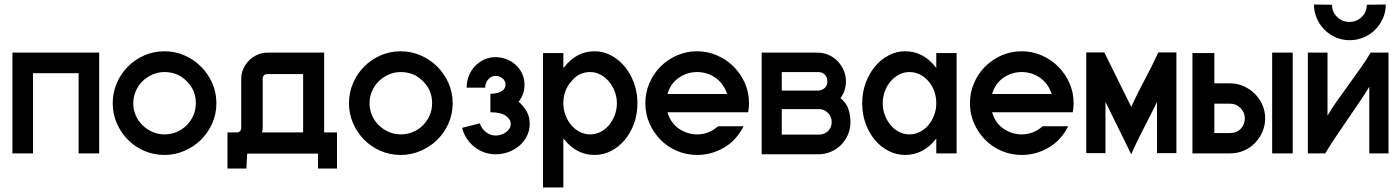

<svg xmlns="http://www.w3.org/2000/svg" viewBox="-20 -681 6200 850"><path d="M419 -448V-2H328V-357H126V-2H35V-448Z M708 -454Q754 -454 796 -436Q838 -418 869.5 -386.5Q901 -355 919.5 -313.5Q938 -272 938 -224Q938 -176 919.5 -134.5Q901 -93 869.5 -62Q838 -31 796 -13Q754 5 708 5Q661 5 619 -13Q577 -31 546 -62.5Q515 -94 497 -135.5Q479 -177 479 -224Q479 -271 497 -313Q515 -355 546.5 -386.5Q578 -418 619.5 -436Q661 -454 708 -454ZM806 -322Q767 -362 708 -362Q680 -362 655 -351Q630 -340 611 -321.5Q592 -303 581 -277.5Q570 -252 570 -224Q570 -195 581 -170Q592 -145 611 -126.5Q630 -108 655 -97Q680 -86 708 -86Q736 -86 761.5 -96.5Q787 -107 806 -126Q825 -145 836 -170Q847 -195 847 -224Q847 -283 806 -322Z M1034 -95Q1048 -100 1048 -116V-333Q1048 -356 1057.5 -377Q1067 -398 1082.5 -413.5Q1098 -429 1119 -438.5Q1140 -448 1164 -448H1415V-95H1472V65H1388V-1H1081Q1080 -1 1077.5 -0.5Q1075 0 1074 0Q1073 15 1072.5 32Q1072 49 1071 65H987V-95ZM1143 -115Q1143 -111 1142 -105.5Q1141 -100 1140 -95H1322V-353H1164Q1153 -353 1148 -347Q1143 -341 1143 -333Z M1754 -454Q1800 -454 1842 -436Q1884 -418 1915.5 -386.5Q1947 -355 1965.5 -313.5Q1984 -272 1984 -224Q1984 -176 1965.5 -134.5Q1947 -93 1915.5 -62Q1884 -31 1842 -13Q1800 5 1754 5Q1707 5 1665 -13Q1623 -31 1592 -62.5Q1561 -94 1543 -135.5Q1525 -177 1525 -224Q1525 -271 1543 -313Q1561 -355 1592.5 -386.5Q1624 -418 1665.5 -436Q1707 -454 1754 -454ZM1852 -322Q1813 -362 1754 -362Q1726 -362 1701 -351Q1676 -340 1657 -321.5Q1638 -303 1627 -277.5Q1616 -252 1616 -224Q1616 -195 1627 -170Q1638 -145 1657 -126.5Q1676 -108 1701 -97Q1726 -86 1754 -86Q1782 -86 1807.5 -96.5Q1833 -107 1852 -126Q1871 -145 1882 -170Q1893 -195 1893 -224Q1893 -283 1852 -322Z M2046 -293Q2046 -321 2056 -346Q2066 -371 2083.5 -389Q2101 -407 2124 -417.5Q2147 -428 2173 -428Q2200 -428 2223.5 -418.5Q2247 -409 2264.5 -392.5Q2282 -376 2292 -354Q2302 -332 2302 -306Q2302 -263 2276 -231Q2299 -210 2312 -187Q2325 -164 2325 -132Q2325 -104 2313 -79.5Q2301 -55 2280.5 -37Q2260 -19 2232.5 -8.5Q2205 2 2174 2Q2148 2 2124 -6.5Q2100 -15 2080.5 -30.5Q2061 -46 2046.5 -67.5Q2032 -89 2026 -115L2104 -135Q2112 -111 2131.5 -96Q2151 -81 2174 -81Q2200 -81 2220.5 -96Q2241 -111 2241 -132Q2241 -153 2219 -168.5Q2197 -184 2151 -184V-266Q2182 -266 2200 -277Q2218 -288 2218 -306Q2218 -323 2205 -334Q2192 -345 2173 -345Q2155 -345 2141.5 -329.5Q2128 -314 2128 -293Z M2384 -446H2474V-381Q2476 -383 2478 -384Q2532 -454 2613 -454Q2651 -454 2685 -436Q2719 -418 2745 -387Q2771 -356 2786.5 -314Q2802 -272 2802 -224Q2802 -175 2786.5 -133Q2771 -91 2745 -60.5Q2719 -30 2685 -12.5Q2651 5 2613 5Q2532 5 2478 -64L2474 -67V149H2384ZM2512 -324Q2474 -283 2474 -224Q2474 -196 2483.5 -171Q2493 -146 2509 -127Q2525 -108 2547 -97Q2569 -86 2593 -86Q2617 -86 2638.5 -97Q2660 -108 2676 -127Q2692 -146 2701.5 -171Q2711 -196 2711 -224Q2711 -251 2701.5 -276Q2692 -301 2676 -320Q2660 -339 2638.5 -350.5Q2617 -362 2593 -362Q2544 -362 2512 -324Z M3066 -454Q3112 -454 3154 -436Q3196 -418 3227.5 -386.5Q3259 -355 3277.5 -313.5Q3296 -272 3296 -224Q3296 -203 3292 -184H2935Q2949 -136 2986 -111Q3023 -86 3066 -86Q3118 -86 3159 -122H3272Q3240 -59 3184.5 -27Q3129 5 3066 5Q3019 5 2977 -13Q2935 -31 2904 -62.5Q2873 -94 2855 -135.5Q2837 -177 2837 -224Q2837 -271 2855 -313Q2873 -355 2904.5 -386.5Q2936 -418 2977.5 -436Q3019 -454 3066 -454ZM3199 -265Q3183 -312 3147 -337Q3111 -362 3066 -362Q3022 -362 2985.5 -337Q2949 -312 2935 -265Z M3598 -448Q3625 -448 3648 -438Q3671 -428 3688 -410.5Q3705 -393 3715 -370Q3725 -347 3725 -321Q3725 -280 3701 -246Q3727 -226 3736 -198Q3745 -170 3745 -140Q3745 -111 3734 -85Q3723 -59 3703.5 -39.5Q3684 -20 3658 -9Q3632 2 3603 2H3352V-448ZM3441 -198V-85H3606Q3629 -85 3645.5 -100.5Q3662 -116 3662 -141Q3662 -164 3645.5 -181Q3629 -198 3606 -198ZM3441 -362V-280H3467H3601Q3618 -280 3630.5 -291Q3643 -302 3643 -320Q3643 -339 3631.5 -350.5Q3620 -362 3601 -362Z M4215 -446V-2H4125V-67L4122 -64Q4066 5 3987 5Q3949 5 3914.5 -12.5Q3880 -30 3854 -60.5Q3828 -91 3812.5 -133Q3797 -175 3797 -224Q3797 -272 3812.5 -314Q3828 -356 3854 -387Q3880 -418 3914.5 -436Q3949 -454 3987 -454Q4067 -454 4122 -384L4123 -383Q4123 -381 4125 -381V-446ZM4088 -324Q4053 -362 4006 -362Q3981 -362 3959.5 -350.5Q3938 -339 3922 -320Q3906 -301 3897 -276Q3888 -251 3888 -224Q3888 -196 3897.5 -171Q3907 -146 3923 -127Q3939 -108 3960.5 -97Q3982 -86 4006 -86Q4030 -86 4052 -97Q4074 -108 4090 -127Q4106 -146 4115.5 -171Q4125 -196 4125 -224Q4125 -283 4088 -324Z M4503 -454Q4549 -454 4591 -436Q4633 -418 4664.5 -386.5Q4696 -355 4714.5 -313.5Q4733 -272 4733 -224Q4733 -203 4729 -184H4372Q4386 -136 4423 -111Q4460 -86 4503 -86Q4555 -86 4596 -122H4709Q4677 -59 4621.5 -27Q4566 5 4503 5Q4456 5 4414 -13Q4372 -31 4341 -62.5Q4310 -94 4292 -135.5Q4274 -177 4274 -224Q4274 -271 4292 -313Q4310 -355 4341.5 -386.5Q4373 -418 4414.5 -436Q4456 -454 4503 -454ZM4636 -265Q4620 -312 4584 -337Q4548 -362 4503 -362Q4459 -362 4422.5 -337Q4386 -312 4372 -265Z M4789 -3V-449H4869L4988 -208Q5018 -273 5048.5 -329.5Q5079 -386 5108 -449H5188V-3H5102V-230Q5087 -198 5072.5 -170Q5058 -142 5044 -114.5Q5030 -87 5016 -58.5Q5002 -30 4988 2L4874 -230V-3Z M5426 -312Q5457 -312 5485.5 -299.5Q5514 -287 5535 -266Q5556 -245 5568.5 -217Q5581 -189 5581 -157Q5581 -126 5569 -98Q5557 -70 5536.5 -48.5Q5516 -27 5487.5 -14.5Q5459 -2 5426 -2H5259V-446H5356V-312ZM5356 -92H5426Q5455 -92 5473 -111Q5491 -130 5491 -157Q5491 -183 5472 -202.5Q5453 -222 5426 -222H5356ZM5703 -448V-2H5612V-448Z M6115 -661Q6115 -628 6102 -599Q6089 -570 6067 -548.5Q6045 -527 6016 -515Q5987 -503 5955 -503Q5922 -503 5893.5 -515.5Q5865 -528 5843.5 -549.5Q5822 -571 5809.5 -600Q5797 -629 5797 -661L5877 -660Q5877 -628 5899.5 -606Q5922 -584 5954 -584Q5986 -584 6008.5 -606Q6031 -628 6031 -660ZM6042 -2V-297Q6023 -265 5997 -227Q5971 -189 5944 -149.5Q5917 -110 5891.5 -72Q5866 -34 5847 -2H5770V-448H5857V-169Q5876 -202 5901.5 -237.5Q5927 -273 5953 -309Q5979 -345 6004 -380.5Q6029 -416 6048 -448H6127V-2Z"/></svg>

Font: Fundamental  Brigade
Style: Regular
Weight: 400
Designer: Peter Wiegel, original typeface by Arno Drescher 1935
Foundry: Peter Wiegel
Version: Version 0.000 2012 initial release